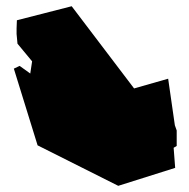

<svg xmlns="http://www.w3.org/2000/svg" viewBox="-20 -563 606 616"><path d="M546.9 -94.7 537.1 -88.9 542 -24.4 359.4 33.2 100.6 -96.7 24.4 -342.8 43 -351.6 77.1 -327.1 83 -366.2 36.1 -422.9 33.2 -454.1V-471.7L34.2 -498L210 -543L410.2 -279.3L519.5 -310.5L541 -161.1L546.9 -144.5Z"/></svg>

Font: My Font
Style: x-wing-ships
Weight: 500
Version: Version 0.001